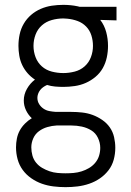

<svg xmlns="http://www.w3.org/2000/svg" viewBox="-20 -558 540 791"><path d="M250 213Q275 213 299.5 210Q324 207 347.5 199Q371 191 391.5 177Q412 163 427 143.5Q442 124 448.5 100Q455 76 455 51Q455 29 450 7Q445 -15 432.5 -33Q420 -51 401 -64Q382 -77 361.5 -84.5Q341 -92 318.5 -94.5Q296 -97 274 -97H226Q223 -97 220.5 -97Q218 -97 215 -97Q214 -97 212.5 -97Q211 -97 210 -97Q196 -98 183 -100.5Q170 -103 159 -110.5Q148 -118 141 -129.5Q134 -141 134 -155Q134 -163 137 -171.5Q140 -180 145.5 -187Q151 -194 158 -199Q165 -204 174 -208Q190 -203 207 -201.5Q224 -200 241 -200Q264 -200 288 -203.5Q312 -207 333.5 -216.5Q355 -226 373.5 -241.5Q392 -257 403.5 -277.5Q415 -298 420 -321.5Q425 -345 425 -369Q425 -398 417.5 -426Q410 -454 393 -476L460 -474V-530H308L300 -532Q286 -535 271 -536.5Q256 -538 241 -538Q217 -538 193.5 -534.5Q170 -531 148 -521.5Q126 -512 108 -496.5Q90 -481 78 -460.5Q66 -440 61 -416.5Q56 -393 56 -369Q56 -349 59.5 -328.5Q63 -308 71.5 -290Q80 -272 93.5 -256.5Q107 -241 124 -230Q104 -215 91 -192Q78 -169 78 -144Q78 -123 87 -104Q96 -85 111 -71Q96 -62 83 -49Q70 -36 61.5 -20.5Q53 -5 49.5 13Q46 31 46 49Q46 74 52.5 98Q59 122 73.5 142Q88 162 109 176.5Q130 191 153 199Q176 207 200.5 210Q225 213 250 213ZM250 156Q234 156 217 154.5Q200 153 184 147.5Q168 142 153.5 133.5Q139 125 128.5 112Q118 99 113.5 82.5Q109 66 109 49Q109 30 117 12Q125 -6 140.5 -17.5Q156 -29 175 -34.5Q194 -40 213 -41Q216 -41 219.5 -41Q223 -41 226 -41H274Q296 -41 317 -36.5Q338 -32 356 -21Q374 -10 383.5 10Q393 30 393 51Q393 68 388 84Q383 100 372 113Q361 126 346.5 134.5Q332 143 316 148Q300 153 283.5 154.5Q267 156 250 156ZM241 -257Q217 -257 193.5 -263Q170 -269 152.5 -284.5Q135 -300 126.5 -322.5Q118 -345 118 -369Q118 -393 126.5 -415.5Q135 -438 152.5 -453.5Q170 -469 193.5 -475.5Q217 -482 241 -482L257 -481Q279 -479 299.5 -471.5Q320 -464 335 -448.5Q350 -433 356.5 -412Q363 -391 363 -369Q363 -345 354.5 -322.5Q346 -300 328.5 -284.5Q311 -269 287.5 -263Q264 -257 241 -257Z"/></svg>

Font: Iosevka SS09 Light
Style: Regular
Weight: 300
Monospace: yes
Designer: Belleve Invis
Foundry: Belleve Invis
Version: Version 5.2.1; ttfautohint (v1.8.3)